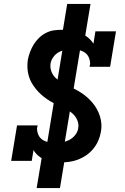

<svg xmlns="http://www.w3.org/2000/svg" viewBox="-20 -858 640 980"><path d="M287 -29Q267 -29 246.5 -32Q226 -35 208.5 -42.5Q191 -50 176 -62.5Q161 -75 151 -92L142 -37H37L67 -218H172L169 -203Q169 -185 176 -169.5Q183 -154 196.5 -145Q210 -136 227.5 -132.5Q245 -129 262 -129Q281 -129 299 -132Q317 -135 334 -144Q351 -153 363.5 -168.5Q376 -184 379 -202Q383 -223 375.5 -242Q368 -261 354.5 -274.5Q341 -288 323.5 -297.5Q306 -307 288.5 -315Q271 -323 253.5 -332Q236 -341 220 -352Q204 -363 189.5 -376Q175 -389 163 -404Q151 -419 141.5 -435.5Q132 -452 126.5 -471.5Q121 -491 120 -511.5Q119 -532 122 -553Q126 -573 133.5 -593Q141 -613 152 -631Q163 -649 179 -664.5Q195 -680 214.5 -690Q234 -700 254.5 -703Q275 -706 296 -706Q319 -706 343 -702.5Q367 -699 388 -690.5Q409 -682 427 -668Q445 -654 457 -635L467 -698H572L542 -517H437L440 -532Q440 -550 433 -565.5Q426 -581 412.5 -590Q399 -599 382 -602.5Q365 -606 347 -606Q330 -606 312.5 -603Q295 -600 279 -591Q263 -582 252 -566.5Q241 -551 238 -534Q235 -513 242 -494Q249 -475 262.5 -461.5Q276 -448 293 -438.5Q310 -429 327.5 -420.5Q345 -412 362.5 -403Q380 -394 396 -383.5Q412 -373 426.5 -360Q441 -347 453 -332.5Q465 -318 474.5 -301Q484 -284 490 -265Q496 -246 497.5 -225.5Q499 -205 495 -185Q491 -162 481.5 -140Q472 -118 456.5 -99Q441 -80 421 -66Q401 -52 378.5 -43.5Q356 -35 333.5 -32Q311 -29 288 -29ZM167 102 200 -95 215 -93 306 -648H351L293 -656L323 -838H442L409 -640L395 -642L303 -87H258L316 -79L286 102Z"/></svg>

Font: Iosevka Slab Extended Oblique
Style: Bold
Weight: 700
Width: 7
Italic angle: -9°
Monospace: yes
Designer: Belleve Invis
Foundry: Belleve Invis
Version: Version 11.1.1; ttfautohint (v1.8.3)